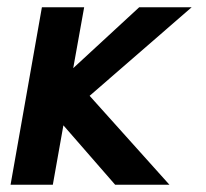

<svg xmlns="http://www.w3.org/2000/svg" viewBox="-20 -507 565 527"><path d="M95 -487H211L181 -320L362 -487H506L226 -244L445 0H296L154 -163L125 0H9Z"/></svg>

Font: Niramit SemiBold
Style: Italic
Weight: 600
Italic angle: -10°
Designer: Katatrad Aksorn Co.,Ltd.
Foundry: Cadson Demak Co.,Ltd.
Version: Version 1.001; ttfautohint (v1.6)